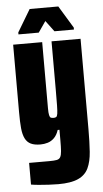

<svg xmlns="http://www.w3.org/2000/svg" viewBox="-60 -718 518 962"><g transform="rotate(-5 199.5 -237.5)"><path d="M194 206Q171 206 145.5 204.5Q120 203 97 201Q74 199 57 196V87Q75 87 91.5 87Q108 87 125 87Q142 87 159 87Q183 87 196 84.5Q209 82 214.5 72Q220 62 221.5 42Q223 22 223 -14V-65H214Q206 -40 191.5 -25.5Q177 -11 159 -5.5Q141 0 122 0Q92 0 73.5 -9Q55 -18 45 -38Q35 -58 32 -90Q29 -122 29 -169V-510H175V-243Q175 -201 175 -177.5Q175 -154 177.5 -143Q180 -132 185 -129.5Q190 -127 199 -127Q207 -127 212 -130Q217 -133 219 -146Q221 -159 221.5 -187.5Q222 -216 222 -267V-510H368V-56Q368 9 364.5 58Q361 107 345.5 140Q330 173 294 189.5Q258 206 194 206ZM60 -559V-569L127 -681H271L339 -569V-559H241L200 -614L162 -559Z"/></g></svg>

Font: Saira ExtraCondensed Black
Style: Regular
Weight: 900
Width: 2
Designer: Hector Gatti with collaboration of the Omnibus-Type team
Foundry: Omnibus-Type
Version: Version 1.101